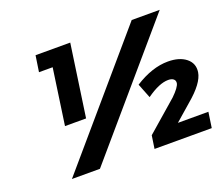

<svg xmlns="http://www.w3.org/2000/svg" viewBox="-116 -873 1210 1044"><g transform="rotate(-20 489.0 -350.5)"><path d="M133.8 0 734.9 -701.2H897L295.9 0ZM164.1 -606.9 178.2 -700.2H378.9L318.8 -283.2H196.8L243.2 -606.9ZM611.8 0 623 -75.2 799.8 -229Q844.2 -272 848.1 -294.9Q850.1 -310.1 839.6 -318.6Q829.1 -327.1 809.1 -327.1Q757.3 -327.1 683.1 -273.9L649.9 -357.9Q750.5 -421.9 841.8 -421.9Q908.2 -421.9 946.3 -391.4Q984.4 -360.8 977.1 -311Q967.8 -250.5 874 -171.9L779.8 -89.8H956.1L942.9 0Z"/></g></svg>

Font: Trueno
Style: Bold Italic
Weight: 700
Designer: Julieta Ulanovsky
Foundry: Julieta Ulanovsky
Version: Version 3.001b | FøM Fix